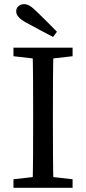

<svg xmlns="http://www.w3.org/2000/svg" viewBox="-20 -897 411 917"><path d="M44.3 0H326.7V-40.8L195.7 -55.8H175.2L44.3 -40.8V0ZM135.3 0H235.7C232.7 -103 232.7 -207 232.7 -310V-359.3C232.7 -464.3 232.7 -568.3 235.7 -669.3H135.3C138.3 -566.3 138.3 -462.3 138.3 -359.3V-310C138.3 -205 138.3 -101 135.3 0ZM44.3 -628.5 175.2 -613.5H195.7L326.7 -628.5V-669.3H44.3V-628.5ZM252 -745.3C221.6 -776.6 190.2 -807.9 158 -839.1C129.8 -867.2 112.7 -877.2 95.3 -877.2C74.6 -877.2 57.3 -863.5 57.3 -843.1C57.3 -825.1 70.1 -807.6 107.8 -787.5C148.5 -765.4 191 -742.4 233.5 -720.4L252 -745.3Z"/></svg>

Font: Source Serif Variable
Style: Regular
Weight: 389
Designer: Frank Grießhammer
Foundry: Adobe Systems Incorporated
Version: Version 3.001;hotconv 1.0.111;makeotfexe 2.5.65597